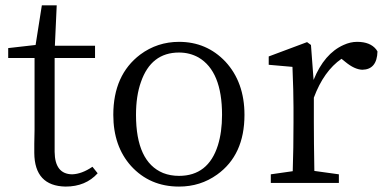

<svg xmlns="http://www.w3.org/2000/svg" viewBox="-20 -685 1440 719"><path d="M326.2 -60.5 345.7 -36.1Q300.8 13.7 225.6 13.7Q109.4 11.7 108.4 -112.3Q108.4 -124 108.4 -146.5Q109.4 -177.7 109.4 -199.2V-467.8H10.7V-504.9L113.3 -516.6L136.7 -665H192.4L185.5 -513.7H335.9V-467.8H184.6V-116.2Q185.5 -33.2 250 -32.2Q286.1 -33.2 326.2 -60.5Z M650.4 13.7Q541 13.7 470.7 -63.5Q404.3 -137.7 404.3 -254.9Q404.3 -404.3 504.9 -480.5Q569.3 -528.3 650.4 -528.3Q753.9 -528.3 824.2 -454.1Q895.5 -377 895.5 -254.9Q895.5 -104.5 793 -31.2Q730.5 13.7 650.4 13.7ZM650.4 -26.4Q759.8 -26.4 795.9 -140.6Q811.5 -190.4 811.5 -254.9Q811.5 -418 723.6 -469.7Q690.4 -488.3 650.4 -488.3Q545.9 -488.3 507.8 -377.9Q489.3 -326.2 489.3 -254.9Q489.3 -79.1 590.8 -37.1Q618.2 -26.4 650.4 -26.4Z M1144.5 -516.6 1154.3 -385.7Q1194.3 -484.4 1266.6 -516.6Q1292 -528.3 1317.4 -528.3Q1366.2 -528.3 1388.7 -500Q1391.6 -496.1 1393.6 -492.2Q1391.6 -424.8 1336.9 -423.8Q1307.6 -424.8 1273.4 -453.1L1258.8 -464.8Q1192.4 -418.9 1155.3 -319.3V-227.5Q1155.3 -156.2 1157.2 -44.9L1249 -32.2V0H994.1V-32.2L1076.2 -43.9Q1079.1 -127.9 1079.1 -227.5V-283.2Q1079.1 -341.8 1075.2 -434.6L986.3 -442.4V-473.6L1129.9 -527.3Z"/></svg>

Font: GenYoMin JP Regular
Style: Regular
Weight: 400
Version: Version 1.001;PS 1;hotconv 16.6.51;makeotf.lib2.5.65220 DEVE